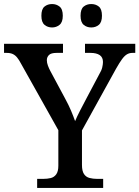

<svg xmlns="http://www.w3.org/2000/svg" viewBox="-24 -931 690 951"><path d="M160 0V-45H190Q210 -45 227 -49Q244 -53 254.5 -67.5Q265 -82 265 -110V-286L80 -616Q70 -635 60.5 -646.5Q51 -658 39 -663.5Q27 -669 9 -669H-4V-714H288V-669H256Q229 -669 218.5 -658.5Q208 -648 208 -633Q208 -620 213.5 -605.5Q219 -591 225 -580L299 -442Q316 -411 328 -382.5Q340 -354 348 -331Q357 -353 373 -384Q389 -415 406 -447L468 -564Q479 -582 482.5 -597.5Q486 -613 486 -624Q486 -647 470 -658Q454 -669 424 -669H397V-714H646V-669H632Q617 -669 605 -662Q593 -655 580.5 -638Q568 -621 551 -591L382 -285V-114Q382 -84 392 -69Q402 -54 419.5 -49.5Q437 -45 457 -45H487V0ZM428 -795Q406 -795 390.5 -808Q375 -821 375 -853Q375 -886 390.5 -898.5Q406 -911 428 -911Q450 -911 465.5 -898.5Q481 -886 481 -853Q481 -821 465.5 -808Q450 -795 428 -795ZM234 -795Q212 -795 196.5 -808Q181 -821 181 -853Q181 -886 196.5 -898.5Q212 -911 234 -911Q255 -911 271 -898.5Q287 -886 287 -853Q287 -821 271 -808Q255 -795 234 -795Z"/></svg>

Font: Noto Serif Kannada Medium
Style: Regular
Weight: 500
Version: Version 2.003